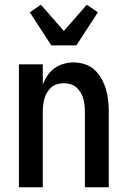

<svg xmlns="http://www.w3.org/2000/svg" viewBox="-20 -792 540 812"><path d="M60 0V-520H161V-435Q169 -455 181 -473Q193 -491 210.5 -503.5Q228 -516 249 -522Q270 -528 291 -528Q315 -528 338.5 -520.5Q362 -513 379.5 -497Q397 -481 409 -459.5Q421 -438 428 -415Q435 -392 437.5 -368Q440 -344 440 -320V0H339V-320Q339 -334 337.5 -348Q336 -362 332 -375.5Q328 -389 320.5 -401.5Q313 -414 302.5 -423Q292 -432 278 -436Q264 -440 250 -440Q236 -440 222 -436Q208 -432 197.5 -423Q187 -414 179.5 -401.5Q172 -389 168 -375.5Q164 -362 162.5 -348Q161 -334 161 -320V0ZM197 -600 106 -740 153 -772 250 -661 347 -772 394 -740 303 -600Z"/></svg>

Font: Iosevka Curly Semibold
Style: Regular
Weight: 600
Monospace: yes
Designer: Belleve Invis
Foundry: Belleve Invis
Version: Version 22.1.2; ttfautohint (v1.8.4)